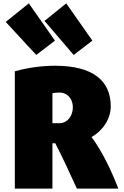

<svg xmlns="http://www.w3.org/2000/svg" viewBox="-20 -1104 737 1139"><path d="M291 15V-254H308C354 -165 395 -75 436 15H682C643 -87 584 -211 523 -291C585 -325 637 -395 637 -473C637 -628 528 -714 306 -714C230 -714 146 -703 68 -681V15ZM14 -974 195 -778 306 -863 151 -1084ZM417 -778 528 -863 373 -1084 244 -980ZM291 -551C301 -553 314 -555 334 -555C374 -555 412 -524 412 -467C412 -410 374 -373 334 -373H291Z"/></svg>

Font: Repo ExtraBlack
Style: Regular
Weight: 400
Designer: Stefan Peev
Foundry: Context Ltd
Version: Version 001.502